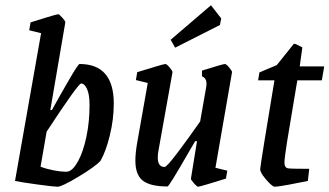

<svg xmlns="http://www.w3.org/2000/svg" viewBox="-20 -700 1251 729"><path d="M412 -307Q412 -247 397 -186Q382 -125 362 -90Q344 -69 279.5 -30Q215 9 198 9Q185 9 122.5 0.5Q60 -8 37 -13L136 -574L91 -585L96 -615Q124 -624 160.5 -635Q197 -646 201 -646Q205 -646 217 -632.5Q229 -619 228 -615L171 -282H177Q209 -340 243 -398.5Q277 -457 282 -457Q412 -457 412 -307ZM320 -301Q320 -341 310.5 -362Q301 -383 288 -383Q277 -383 157 -200L134 -67Q158 -58 184.5 -53Q211 -48 228 -48Q236 -48 239 -49Q258 -54 277 -89Q296 -124 308 -180.5Q320 -237 320 -301Z M798 -63 843 -52 838 -22Q810 -13 773 -2Q736 9 732 9Q728 9 716 -4.5Q704 -18 705 -22L728 -164H721L697 -123Q622 8 616 8Q551 8 522.5 -14Q494 -36 494 -90Q494 -117 500 -153L541 -385L496 -396L501 -426Q601 -457 608 -457Q613 -457 624 -444Q635 -431 635 -426L582 -130Q579 -115 579 -102Q579 -66 605 -66Q613 -66 653.5 -119.5Q694 -173 740 -239L763 -370Q764 -375 764 -382Q764 -404 747 -410V-432Q827 -457 834 -457Q839 -457 850 -444Q861 -431 861 -426ZM628 -549 781 -680 820 -630 815 -605 645 -519Z M968 -59Q971 -88 1022 -395H960L965 -425L1031 -453L1096 -534Q1103 -534 1128 -520L1118 -448H1211L1202 -395H1109Q1107 -382 1105 -372Q1103 -362 1102 -354Q1080 -225 1070 -162Q1060 -99 1060 -82Q1060 -64 1073 -61Q1081 -59 1154 -59L1149 -13Q1116 -6 1075 1.5Q1034 9 1023 9Q1017 9 1003 -4.5Q989 -18 978 -34Q967 -50 968 -59Z"/></svg>

Font: Grenze
Style: Italic
Weight: 400
Italic angle: -10°
Designer: Renata Polastri
Foundry: Omnibus-Type
Version: Version 1.002; ttfautohint (v1.8)